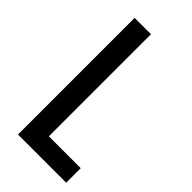

<svg xmlns="http://www.w3.org/2000/svg" viewBox="-225 -772 831 831"><g transform="rotate(45 190.5 -357.0)"><path d="M70 0V-714H170V-89H365V0Z"/></g></svg>

Font: Noto Sans Lao UI ExtCond Med
Style: Regular
Weight: 500
Width: 2
Designer: Monotype Design Team
Foundry: Monotype Imaging Inc.
Version: Version 2.000; ttfautohint (v1.8.4.7-5d5b)